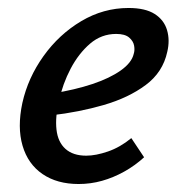

<svg xmlns="http://www.w3.org/2000/svg" viewBox="-20 -450 451 481"><path d="M177 11Q123 11 86.5 -14Q50 -39 36.5 -85Q23 -131 36 -192Q50 -255 89 -309.5Q128 -364 183.5 -397Q239 -430 302 -430Q344 -430 367.5 -415Q391 -400 398.5 -374.5Q406 -349 399 -320Q388 -269 345 -237Q302 -205 240 -187Q178 -169 108 -161L112 -216Q168 -225 211.5 -239.5Q255 -254 282.5 -273.5Q310 -293 315 -315Q318 -324 316 -335.5Q314 -347 303.5 -356Q293 -365 271 -365Q234 -365 205.5 -340.5Q177 -316 157 -278Q137 -240 128 -198Q118 -157 121.5 -125.5Q125 -94 144 -77Q163 -60 196 -60Q220 -60 250.5 -70.5Q281 -81 309 -104L341 -56Q318 -35 291 -20Q264 -5 235.5 3Q207 11 177 11Z"/></svg>

Font: Ysabeau Office SemiBold
Style: Italic
Weight: 600
Italic angle: -12°
Designer: Christian Thalmann (Catharsis Fonts)
Version: Version 2.001;gftools[0.9.30]; featfreeze: tnum,lnum,ss02